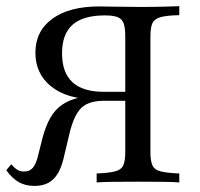

<svg xmlns="http://www.w3.org/2000/svg" viewBox="-30 -591 647 622"><path d="M283.1 0V-29Q323.4 -30.6 343.1 -35.9Q362.9 -41.1 369.4 -55.6Q375.8 -70.2 375.8 -98.4V-472.6Q375.8 -500.8 370.6 -515.3Q365.3 -529.8 351.2 -535.5Q337.1 -541.1 309.7 -541.1Q239.5 -541.1 205.2 -510.9Q171 -480.6 171 -418.5Q171 -355.6 204.8 -324.6Q238.7 -293.5 306.5 -293.5H416.9V-269.4H279Q187.9 -269.4 136.3 -310.5Q84.7 -351.6 84.7 -420.2Q84.7 -490.3 139.5 -530.2Q194.4 -570.2 291.9 -570.2Q300 -570.2 312.5 -569.8Q325 -569.4 341.9 -569.4Q358.9 -569.4 379.4 -569Q400 -568.5 425.8 -568.5Q466.9 -568.5 500 -569.4Q533.1 -570.2 550.8 -571V-541.9Q510.5 -541.1 490.3 -535.5Q470.2 -529.8 463.7 -515.7Q457.3 -501.6 457.3 -472.6V-98.4Q457.3 -70.2 463.7 -55.6Q470.2 -41.1 490.3 -35.9Q510.5 -30.6 550.8 -29V0Q531.5 -1.6 497.2 -2Q462.9 -2.4 416.9 -2.4Q371 -2.4 336.7 -2Q302.4 -1.6 283.1 0ZM81.5 11.3Q52.4 11.3 31 -0.8Q9.7 -12.9 -9.7 -39.5L6.5 -58.9Q17.7 -46 26.6 -40.7Q35.5 -35.5 46.8 -35.5Q65.3 -34.7 76.2 -47.2Q87.1 -59.7 94.4 -91.1L107.3 -142.7Q117.7 -182.3 133.1 -209.3Q148.4 -236.3 172.2 -252.4Q196 -268.5 231 -275.8Q266.1 -283.1 316.1 -283.1H408.1V-264.5H307.3Q257.3 -264.5 233.5 -241.5Q209.7 -218.5 195.2 -158.9L175.8 -77.4Q168.5 -46.8 156 -27Q143.5 -7.3 125.4 2Q107.3 11.3 81.5 11.3Z"/></svg>

Font: Playfair
Style: Regular
Weight: 400
Designer: Claus Eggers Sørensen
Foundry: Claus Eggers Sørensen
Version: Version 2.001;gftools[0.9.30]